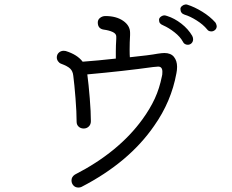

<svg xmlns="http://www.w3.org/2000/svg" viewBox="-20 -829 1040 862"><path d="M910 -697Q892 -719 862.5 -737.5Q833 -756 809 -763Q790 -769 790 -789Q790 -796 797 -802Q804 -808 813 -809Q819 -809 821 -808Q853 -798 888 -776.5Q923 -755 947 -728Q951 -723 953 -712Q953 -701 945.5 -694.5Q938 -688 929 -688Q916 -688 910 -697ZM801 -642Q789 -664 763.5 -684Q738 -704 713 -715Q703 -719 698.5 -724.5Q694 -730 694 -740Q694 -748 702 -754Q710 -760 719 -760Q722 -760 731 -757Q763 -747 794 -723Q825 -699 843 -668Q847 -660 847 -653Q847 -642 840 -635Q833 -628 823 -628Q816 -628 810 -631.5Q804 -635 801 -642ZM775 -529Q775 -514 772 -500Q749 -373 672 -264Q559 -100 346 10Q340 13 332 13Q318 13 309.5 3.5Q301 -6 301 -19Q301 -35 316 -45Q513 -146 620 -294Q654 -341 675 -386.5Q696 -432 707 -487Q709 -492 709 -507Q709 -530 690 -530L667 -528Q538 -510 372 -495Q378 -450 383 -388Q388 -326 388 -285Q388 -270 378.5 -261Q369 -252 356 -252Q342 -252 333 -260.5Q324 -269 324 -282Q324 -325 319 -388Q314 -451 309 -489Q307 -509 295.5 -520.5Q284 -532 254 -543Q246 -546 240.5 -554Q235 -562 235 -571Q235 -584 244 -592.5Q253 -601 266 -601Q272 -601 275 -600Q327 -584 351 -552Q419 -557 500 -566V-599Q500 -623 502 -655V-665Q502 -678 485.5 -685.5Q469 -693 446 -696Q419 -700 419 -728Q419 -741 429.5 -749Q440 -757 453 -757Q502 -757 533 -735.5Q564 -714 564 -682V-671Q562 -639 562 -606Q562 -583 563 -572Q651 -581 688 -588Q708 -591 718 -591Q747 -591 761 -573.5Q775 -556 775 -529Z"/></svg>

Font: Tsukimi Rounded
Style: Regular
Weight: 400
Designer: Takashi Funayama
Foundry: Takashi Funayama
Version: Version 1.032; ttfautohint (v1.8.3)